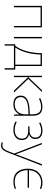

<svg xmlns="http://www.w3.org/2000/svg" viewBox="1381 -1959 821 3623"><g transform="rotate(90 1791.5 -147.5)"><path d="M496 0H470V-503H117V0H91V-528H496Z M677 0V-528H703V0Z M1226 -25H1293V176H1267V0H841V176H815V-25H846Q912 -117 947 -244Q982 -371 984 -528H1226ZM1009 -503Q1004 -353 972 -238Q940 -123 878 -25H1200V-503Z M1716 -528 1469 -270 1727 0H1691L1436 -267V0H1410V-528H1436V-271L1682 -528Z M2164 -350V0H2142L2138 -103H2136Q2084 10 1944 10Q1866 10 1825 -27Q1784 -64 1784 -129Q1784 -206 1849 -246.5Q1914 -287 2035 -294L2138 -300V-343Q2138 -432 2104.5 -472Q2071 -512 2000 -512Q1959 -512 1921.5 -502.5Q1884 -493 1842 -472L1833 -498Q1919 -537 2000 -537Q2083 -537 2123.5 -491.5Q2164 -446 2164 -350ZM2037 -270Q1812 -258 1812 -129Q1812 -75 1846.5 -45Q1881 -15 1944 -15Q2040 -15 2088 -70Q2136 -125 2138 -220V-275Z M2603 -404Q2603 -360 2580 -329Q2557 -298 2514 -285V-283Q2571 -272 2597 -236.5Q2623 -201 2623 -150Q2623 -74 2570.5 -32Q2518 10 2435 10Q2387 10 2346.5 0Q2306 -10 2278 -25V-55Q2348 -15 2435 -15Q2508 -15 2552 -51Q2596 -87 2596 -151Q2596 -214 2555.5 -241.5Q2515 -269 2435 -269H2364V-294H2435Q2501 -294 2538.5 -322Q2576 -350 2576 -404Q2576 -457 2543 -485Q2510 -513 2447 -513Q2407 -513 2373 -503.5Q2339 -494 2301 -475L2291 -499Q2330 -518 2366 -528Q2402 -538 2447 -538Q2523 -538 2563 -503Q2603 -468 2603 -404Z M2703 -528 2840 -172 2890 -37H2892Q2912 -95 2940 -168L3079 -528H3106L2857 115Q2831 183 2801 213Q2771 243 2724 243Q2697 243 2670 233V207Q2700 218 2724 218Q2762 218 2786.5 192Q2811 166 2836 102L2877 -6L2676 -528Z M3163 -261Q3163 -342 3194.5 -404.5Q3226 -467 3285 -502.5Q3344 -538 3423 -538Q3491 -538 3546 -514L3541 -489Q3488 -513 3423 -513Q3322 -513 3260 -450Q3198 -387 3191 -284H3523V-259H3190Q3191 -151 3244.5 -83Q3298 -15 3406 -15Q3479 -15 3542 -41V-16Q3481 10 3406 10Q3285 10 3224 -64Q3163 -138 3163 -261Z"/></g></svg>

Font: Noto Sans UI Thin
Style: Regular
Weight: 250
Designer: Monotype Design Team
Foundry: Monotype Imaging Inc.
Version: Version 1.001